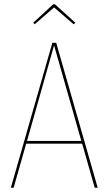

<svg xmlns="http://www.w3.org/2000/svg" viewBox="-20 -882 510 902"><path d="M366 -207H103L44 0H31L226 -681H244L439 0H425ZM362 -220 234 -669 107 -220ZM136 -775 230 -862H238L334 -775L326 -768L234 -847L143 -768Z"/></svg>

Font: Fira Sans Compressed Hair
Style: Regular
Weight: 100
Width: 1
Designer: bBox Type GmbH & Carrois Corporate GbR & Edenspiekermann AG
Foundry: bBox Type GmbH & Carrois Corporate GbR & Edenspiekermann AG
Version: Version 4.301